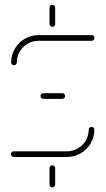

<svg xmlns="http://www.w3.org/2000/svg" viewBox="-20 -668 449 817"><path d="M202.6 129.3Q197.8 129.3 194.3 125.9Q190.7 122.6 190.7 117.4V47Q190.7 42.2 194.3 38.7Q197.8 35.2 202.6 35.2Q207.8 35.2 211.3 38.7Q214.8 42.2 214.8 47V117.4Q214.8 122.2 211.3 125.7Q207.8 129.3 202.6 129.3ZM369.6 -128.5Q374.4 -128.5 378 -124.8Q381.5 -121.1 381.5 -116.3Q381.5 -84.4 365.7 -57.8Q350 -31.1 323.3 -15.6Q296.7 0 265.2 0H38.5Q33.7 0 30.2 -3.5Q26.7 -7 26.7 -12.2Q26.7 -17 30.2 -20.6Q33.7 -24.1 38.5 -24.1H265.2Q290 -24.1 311.3 -36.5Q332.6 -48.9 345 -70Q357.4 -91.1 357.4 -116.3Q357.4 -121.5 361.1 -125Q364.8 -128.5 369.6 -128.5ZM257 -259.3Q257 -254.4 253.5 -250.9Q250 -247.4 244.8 -247.4H164.4Q159.6 -247.4 156.1 -250.9Q152.6 -254.4 152.6 -259.3Q152.6 -264.4 156.1 -268Q159.6 -271.5 164.4 -271.5H244.8Q250 -271.5 253.5 -268Q257 -264.4 257 -259.3ZM39.6 -390.4Q34.4 -390.4 30.9 -393.9Q27.4 -397.4 27.4 -402.2Q27.4 -434.1 43.1 -460.7Q58.9 -487.4 85.6 -503Q112.2 -518.5 143.7 -518.5H370.4Q375.2 -518.5 378.7 -515Q382.2 -511.5 382.2 -506.7Q382.2 -501.5 378.7 -498Q375.2 -494.4 370.4 -494.4H143.7Q118.9 -494.4 97.6 -482Q76.3 -469.6 63.9 -448.5Q51.5 -427.4 51.5 -402.2Q51.5 -397.4 48 -393.9Q44.4 -390.4 39.6 -390.4ZM202.6 -553.7Q197.8 -553.7 194.3 -557.2Q190.7 -560.7 190.7 -565.6V-635.9Q190.7 -641.1 194.3 -644.4Q197.8 -647.8 202.6 -647.8Q207.8 -647.8 211.3 -644.3Q214.8 -640.7 214.8 -635.9V-565.6Q214.8 -560.7 211.3 -557.2Q207.8 -553.7 202.6 -553.7Z"/></svg>

Font: 26F Galaxy Sans Thin
Style: Regular
Weight: 100
Designer: C₂₉H₂₅N₃O₅
Version: Version 1.100